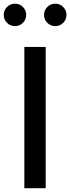

<svg xmlns="http://www.w3.org/2000/svg" viewBox="-55 -999 373 1019"><path d="M-17.8 -877.9Q-35.2 -895.5 -35.2 -919.9Q-35.2 -944.3 -17.8 -961.9Q-0.5 -979.5 24.4 -979.5Q49.3 -979.5 66.7 -961.9Q84 -944.3 84 -919.9Q84 -895.5 66.7 -877.9Q49.3 -860.4 24.4 -860.4Q-0.5 -860.4 -17.8 -877.9ZM74.2 0V-750H187.5V0ZM196 -877.9Q178.7 -895.5 178.7 -919.9Q178.7 -944.3 196 -961.9Q213.4 -979.5 238.3 -979.5Q263.2 -979.5 280.5 -961.9Q297.9 -944.3 297.9 -919.9Q297.9 -895.5 280.5 -877.9Q263.2 -860.4 238.3 -860.4Q213.4 -860.4 196 -877.9Z"/></svg>

Font: Spartan MB SemBd
Style: Regular
Weight: 600
Designer: Matt Bailey, Mirko Velimirovic
Foundry: Matt Bailey
Version: Version 1.005